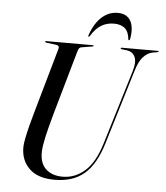

<svg xmlns="http://www.w3.org/2000/svg" viewBox="-59 -930 857 992"><g transform="rotate(5 369.5 -434.0)"><path d="M498 -201 615 -586Q629 -634 617 -659.2Q605 -684.5 575.5 -689L549 -692Q542.5 -693 542.5 -696.5Q542.5 -700 548 -700H734.5Q739 -700 739 -697.5Q739 -694.5 732.5 -693L706.5 -688.5Q681 -683 659.5 -659.2Q638 -635.5 623 -584L507.5 -203Q474.5 -92 415.8 -41Q357 10 260.5 10Q173 10 128.8 -33.8Q84.5 -77.5 86 -146Q86 -161.5 92 -191.5Q98 -221.5 107 -256.8Q116 -292 125 -323L222.5 -666.5Q225 -675 220.8 -679.8Q216.5 -684.5 209 -685.5L157 -692Q150.5 -693 150.5 -696.5Q150.5 -700 155.5 -700H397.5Q402 -700 402 -697.5Q402 -694 395.5 -693L340.5 -684Q333 -683 328.5 -678Q324 -673 320 -658L224.5 -322.5Q204 -248.5 194 -202.8Q184 -157 183 -128.5Q182 -68.5 214.2 -39Q246.5 -9.5 301 -9.5Q365 -9.5 416.2 -54.5Q467.5 -99.5 498 -201ZM497 -820.5Q460 -820.5 431.2 -803Q402.5 -785.5 379 -747.5Q376.5 -742 373 -742Q368 -742 371 -749.5Q391.5 -810.5 428 -844Q464.5 -877.5 511.5 -877.5Q558.5 -877.5 578 -844Q597.5 -810.5 587 -749.5Q586 -742 581.5 -742Q577.5 -742 577.5 -747.5Q573.5 -787 552.5 -803.8Q531.5 -820.5 497 -820.5Z"/></g></svg>

Font: Fraunces 144pt S000
Style: Italic
Weight: 400
Italic angle: -16°
Version: Version 1.000; ttfautohint (v1.8.3)